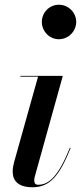

<svg xmlns="http://www.w3.org/2000/svg" viewBox="-20 -780 342 810"><path d="M156.5 -687.5C156.5 -648.5 188 -614.5 228.5 -614.5C269 -614.5 301.5 -648.5 301.5 -687.5C301.5 -727 269 -760 228.5 -760C188 -760 156.5 -727 156.5 -687.5ZM278 -155.5 275 -157C226.5 -37 187 -0.5 141 -0.5C128.5 -0.5 124.5 -8.5 124.5 -18.5C124.5 -23 125 -28.5 126.5 -34L245 -460H66V-456.5H140.5L39.5 -96C36.5 -85 33.5 -70 33.5 -56.5C33.5 -16 58.5 10 117 10C193.5 10 232.5 -43 278 -155.5Z"/></svg>

Font: Bodoni* 48pt Medium
Style: Italic
Weight: 500
Italic angle: -13°
Version: Version 2.3